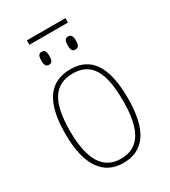

<svg xmlns="http://www.w3.org/2000/svg" viewBox="-192 -877 872 983"><g transform="rotate(-30 243.5 -385.5)"><path d="M128 -755H356V-781H128ZM164 -616C179 -616 188 -624 188 -654C188 -685 179 -693 164 -693C149 -693 140 -685 140 -654C140 -624 149 -616 164 -616ZM320 -616C336 -616 345 -624 345 -654C345 -685 336 -693 320 -693C305 -693 296 -685 296 -654C296 -624 305 -616 320 -616ZM243 10C364 10 428 -77 428 -267C428 -455 366 -542 247 -542C121 -542 59 -453 59 -267C59 -78 128 10 243 10ZM243 -15C135 -15 87 -106 87 -267C87 -433 132 -517 246 -517C355 -517 400 -437 400 -267C400 -111 359 -15 243 -15Z"/></g></svg>

Font: Noto Serif SemiCondensed Thin
Style: Regular
Weight: 100
Width: 4
Designer: Monotype Design Team
Foundry: Monotype Imaging Inc.
Version: Version 2.015